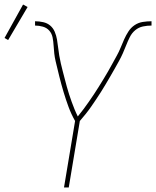

<svg xmlns="http://www.w3.org/2000/svg" viewBox="-50 -829 690 849"><path d="M233 0 282 -294Q265 -324 253 -356.5Q241 -389 231 -422.5Q221 -456 212.5 -490Q204 -524 196 -558Q192 -575 190 -592.5Q188 -610 187 -628Q186 -646 182.5 -663.5Q179 -681 168 -693.5Q157 -706 140 -711Q123 -716 105 -716V-735Q123 -735 141 -731Q159 -727 172 -716Q185 -705 192 -688.5Q199 -672 202 -654.5Q205 -637 207 -619Q209 -601 212 -583.5Q215 -566 219 -548.5Q223 -531 227.5 -514Q232 -497 236.5 -479.5Q241 -462 245.5 -445.5Q250 -429 255.5 -412Q261 -395 267 -378.5Q273 -362 279.5 -346Q286 -330 294 -314Q307 -330 319 -346Q331 -362 342.5 -378.5Q354 -395 365 -411.5Q376 -428 386.5 -445Q397 -462 407.5 -479Q418 -496 428 -513.5Q438 -531 447.5 -548.5Q457 -566 466.5 -583Q476 -600 483.5 -618.5Q491 -637 499 -655Q507 -673 518 -690Q529 -707 545.5 -718Q562 -729 581.5 -732Q601 -735 620 -735V-716Q601 -716 582 -712Q563 -708 548 -695.5Q533 -683 524 -665Q515 -647 508 -629Q501 -611 493 -593Q485 -575 475.5 -558Q466 -541 456.5 -524Q447 -507 437 -490Q427 -473 417 -456Q407 -439 396.5 -422.5Q386 -406 375 -389.5Q364 -373 352.5 -356.5Q341 -340 328.5 -324.5Q316 -309 303 -294L254 0ZM-14 -652 -30 -661 52 -809 72 -798Z"/></svg>

Font: Iosevka Curly ThExObl
Style: Regular
Weight: 100
Width: 7
Italic angle: -9°
Monospace: yes
Designer: Belleve Invis
Foundry: Belleve Invis
Version: Version 11.1.0; ttfautohint (v1.8.3)